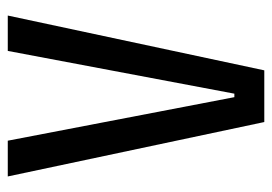

<svg xmlns="http://www.w3.org/2000/svg" viewBox="-123 -577 700 494"><g transform="rotate(-90 227.0 -330.0)"><path d="M160 0 20 -660H112L224 -77H233L343 -660H434L293 0Z"/></g></svg>

Font: Bricolage Grotesque 24pt Condensed
Style: Regular
Weight: 400
Width: 3
Designer: Mathieu Triay
Foundry: Atelier Triay
Version: Version 1.001;gftools[0.9.33.dev8+g029e19f]